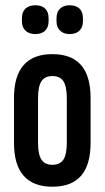

<svg xmlns="http://www.w3.org/2000/svg" viewBox="-20 -701 397 727"><path d="M178 6Q106 6 69.5 -35.5Q33 -77 33 -160V-330Q33 -413 69.5 -454.5Q106 -496 178 -496Q251 -496 287 -454.5Q323 -413 323 -330V-160Q323 -77 287 -35.5Q251 6 178 6ZM178 -77Q207 -77 220 -96.5Q233 -116 233 -161V-328Q233 -374 220 -393.5Q207 -413 178 -413Q150 -413 137 -393.5Q124 -374 124 -328V-161Q124 -116 137 -96.5Q150 -77 178 -77ZM114 -572Q90 -572 76.5 -585Q63 -598 63 -620V-632Q63 -656 76.5 -668.5Q90 -681 114 -681Q138 -681 151 -668.5Q164 -656 164 -632V-620Q164 -598 151 -585Q138 -572 114 -572ZM243 -572Q221 -572 207.5 -585Q194 -598 194 -620V-632Q194 -656 207.5 -668.5Q221 -681 243 -681Q268 -681 281 -668.5Q294 -656 294 -632V-620Q294 -598 281 -585Q268 -572 243 -572Z"/></svg>

Font: Sofia Sans Extra Condensed SemiBold
Style: Regular
Weight: 600
Designer: Botio Nikoltchev, Ani Petrova
Foundry: lettersoup
Version: Version 4.101